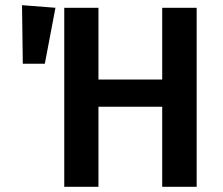

<svg xmlns="http://www.w3.org/2000/svg" viewBox="-20 -721 859 741"><path d="M65 -701 194 -691 153 -475H68ZM606 0V-309H360V0H228V-691H360V-414H606V-691H739V0Z"/></svg>

Font: FiraGO Medium
Style: Regular
Weight: 500
Designer: bBox Type
Foundry: bBox Type GmbH
Version: Version 1.001;PS 001.001;hotconv 1.0.88;makeotf.lib2.5.64775